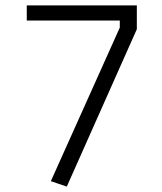

<svg xmlns="http://www.w3.org/2000/svg" viewBox="-20 -680 600 710"><path d="M79 -604V-660H486V-572L227 10L168 -10L423 -578V-604Z"/></svg>

Font: Titillium Web[RUS by Daymarius]
Style: Regular
Weight: 300
Designer: Cyrillization by Daymarius
Foundry: Cyrillization by Daymarius
Version: Version 1.002 September 12, 2018